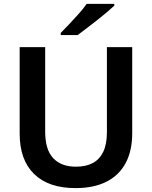

<svg xmlns="http://www.w3.org/2000/svg" viewBox="-20 -956 780 986"><path d="M659 -272Q659 -182 625.5 -119Q592 -56 527 -23Q462 10 368 10Q229 10 155 -62.5Q81 -135 81 -270V-714H212V-280Q212 -188 253 -144Q294 -100 370 -100Q422 -100 457 -119Q492 -138 510.5 -177Q529 -216 529 -277V-714H659ZM567 -927Q551 -912 527.5 -892Q504 -872 477 -851Q450 -830 424.5 -810.5Q399 -791 379 -776H292V-787Q311 -806 336 -832.5Q361 -859 385.5 -886.5Q410 -914 425 -936H567Z"/></svg>

Font: Noto Sans Hebrew Thin SemiBold
Style: Regular
Weight: 600
Version: Version 3.001